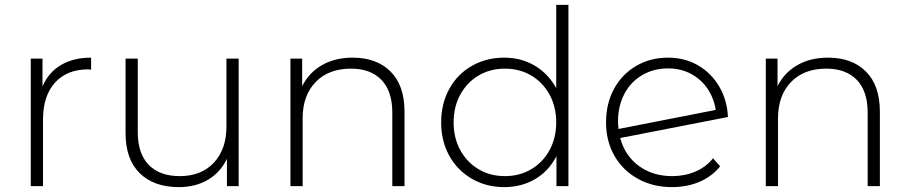

<svg xmlns="http://www.w3.org/2000/svg" viewBox="-20 -762 3722 786"><path d="M229 -495.5C195 -475.2 170 -446 154 -408V-522H106V0H156V-272C156 -336.7 172.3 -387.2 205 -423.5C237.7 -459.8 283 -478 341 -478L353 -477V-526C304.3 -526 263 -515.8 229 -495.5Z M957 -522H907V-244C907 -182 889.8 -132.7 855.5 -96C821.2 -59.3 774.7 -41 716 -41C661.3 -41 619 -56.3 589 -87C559 -117.7 544 -162.3 544 -221V-522H494V-217C494 -145.7 513.3 -91 552 -53C590.7 -15 644 4 712 4C758 4 798 -6.2 832 -26.5C866 -46.8 891.7 -75.3 909 -112V0H957Z M1579 -469C1541 -507 1489.3 -526 1424 -526C1375.3 -526 1333.2 -515.7 1297.5 -495C1261.8 -474.3 1235 -445.7 1217 -409V-522H1169V0H1219V-278C1219 -340 1236.7 -389.3 1272 -426C1307.3 -462.7 1355.7 -481 1417 -481C1470.3 -481 1511.8 -465.7 1541.5 -435C1571.2 -404.3 1586 -359.7 1586 -301V0H1636V-305C1636 -376.3 1617 -431 1579 -469Z M2307 -742H2257V-401C2235.7 -440.3 2206.5 -471 2169.5 -493C2132.5 -515 2090.7 -526 2044 -526C1995.3 -526 1951.3 -514.8 1912 -492.5C1872.7 -470.2 1841.8 -438.8 1819.5 -398.5C1797.2 -358.2 1786 -312.3 1786 -261C1786 -209.7 1797.2 -164 1819.5 -124C1841.8 -84 1872.7 -52.7 1912 -30C1951.3 -7.3 1995.3 4 2044 4C2091.3 4 2133.7 -7 2171 -29C2208.3 -51 2237.3 -82.3 2258 -123V0H2307ZM2154.5 -69C2122.8 -50.3 2087 -41 2047 -41C2007 -41 1971.2 -50.3 1939.5 -69C1907.8 -87.7 1882.8 -113.7 1864.5 -147C1846.2 -180.3 1837 -218.3 1837 -261C1837 -303.7 1846.2 -341.7 1864.5 -375C1882.8 -408.3 1907.8 -434.3 1939.5 -453C1971.2 -471.7 2007 -481 2047 -481C2087 -481 2122.8 -471.7 2154.5 -453C2186.2 -434.3 2211.2 -408.3 2229.5 -375C2247.8 -341.7 2257 -303.7 2257 -261C2257 -218.3 2247.8 -180.3 2229.5 -147C2211.2 -113.7 2186.2 -87.7 2154.5 -69Z M2826.5 -59.5C2797.5 -47.2 2766 -41 2732 -41C2678.7 -41 2633 -55 2595 -83C2557 -111 2531.7 -149 2519 -197L2960 -283C2958 -329 2946.2 -370.5 2924.5 -407.5C2902.8 -444.5 2873.8 -473.5 2837.5 -494.5C2801.2 -515.5 2760.3 -526 2715 -526C2666.3 -526 2622.7 -514.7 2584 -492C2545.3 -469.3 2515.2 -438 2493.5 -398C2471.8 -358 2461 -312.3 2461 -261C2461 -209.7 2472.5 -164 2495.5 -124C2518.5 -84 2550.5 -52.7 2591.5 -30C2632.5 -7.3 2679 4 2731 4C2771.7 4 2809 -3.2 2843 -17.5C2877 -31.8 2905.3 -53 2928 -81L2899 -114C2879.7 -90 2855.5 -71.8 2826.5 -59.5ZM2609 -454.5C2640.3 -472.8 2675.7 -482 2715 -482C2749.7 -482 2781 -474.5 2809 -459.5C2837 -444.5 2859.7 -424 2877 -398C2894.3 -372 2905.3 -343.3 2910 -312L2512 -234C2510.7 -247.3 2510 -257.7 2510 -265C2510 -307 2518.7 -344.5 2536 -377.5C2553.3 -410.5 2577.7 -436.2 2609 -454.5Z M3525 -469C3487 -507 3435.3 -526 3370 -526C3321.3 -526 3279.2 -515.7 3243.5 -495C3207.8 -474.3 3181 -445.7 3163 -409V-522H3115V0H3165V-278C3165 -340 3182.7 -389.3 3218 -426C3253.3 -462.7 3301.7 -481 3363 -481C3416.3 -481 3457.8 -465.7 3487.5 -435C3517.2 -404.3 3532 -359.7 3532 -301V0H3582V-305C3582 -376.3 3563 -431 3525 -469Z"/></svg>

Font: Montserrat Custom ExtraLight
Style: Regular
Weight: 300
Designer: Julieta Ulanovsky
Foundry: Julieta Ulanovsky
Version: Version 7.200